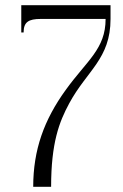

<svg xmlns="http://www.w3.org/2000/svg" viewBox="-20 -720 474 740"><path d="M62 -700V-595H71C71 -635 90 -647 137 -647H387C387 -531 315 -487 233 -373C150 -258 108 -143 108 0H177C177 -169 208 -250 247 -322C315 -448 406 -493 406 -647V-700Z"/></svg>

Font: Sprat Condensed Light
Style: Regular
Weight: 300
Width: 3
Designer: Ethan Nakache
Foundry: Collletttivo
Version: Version 2.000;Glyphs 3.2 (3217)